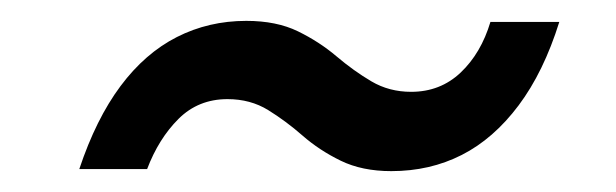

<svg xmlns="http://www.w3.org/2000/svg" viewBox="-20 -412 590 184"><path d="M355 -248Q327 -248 306.5 -258Q286 -268 270 -282Q254 -296 237 -306.5Q220 -317 198 -317Q170 -317 151 -298Q132 -279 121 -250H56Q72 -298 95.5 -329.5Q119 -361 149.5 -376.5Q180 -392 216 -392Q245 -392 265.5 -382Q286 -372 302.5 -358Q319 -344 336 -334Q353 -324 374 -324Q402 -324 421.5 -342.5Q441 -361 450 -391H516Q501 -343 477 -311Q453 -279 422.5 -263.5Q392 -248 355 -248Z"/></svg>

Font: DM Sans 11pt
Style: Italic
Weight: 400
Italic angle: -10°
Version: Version 4.004;gftools[0.9.30]